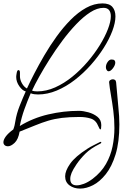

<svg xmlns="http://www.w3.org/2000/svg" viewBox="-68 -741 765 1126"><path d="M-22 117Q-33 117 -40.5 110.5Q-48 104 -48 93Q-48 79 -34.5 60Q-21 41 10 18Q15 5 17.5 -6Q20 -17 22 -30Q29 -74 47 -119.5Q65 -165 83 -205Q64 -209 45.5 -235Q27 -261 27 -290Q27 -297 30 -313.5Q33 -330 40 -330Q49 -330 49 -315Q49 -300 49 -294Q49 -273 61 -252Q73 -231 90 -222Q107 -259 133 -309.5Q159 -360 192 -416.5Q225 -473 264 -527Q303 -581 346.5 -625Q390 -669 437 -695Q484 -721 533 -721Q573 -721 591 -700.5Q609 -680 609 -645Q609 -608 591 -560Q573 -512 540.5 -460.5Q508 -409 465 -360.5Q422 -312 371 -272.5Q320 -233 265 -210Q210 -187 155 -187Q144 -187 133 -188.5Q122 -190 112 -194Q92 -147 75 -100Q58 -53 48 -2Q125 -49 215 -70Q305 -91 395 -91Q419 -91 450 -82.5Q481 -74 503.5 -56Q526 -38 526 -7Q526 18 521 18Q516 18 509 0Q495 -36 465 -45.5Q435 -55 399 -55Q338 -55 294.5 -49.5Q251 -44 214.5 -33Q178 -22 139 -6Q100 10 47 31Q39 77 17.5 97Q-4 117 -22 117ZM150 -205Q203 -205 255.5 -228.5Q308 -252 356.5 -291.5Q405 -331 446 -379Q487 -427 517.5 -476.5Q548 -526 565 -570.5Q582 -615 582 -646Q582 -669 571.5 -682Q561 -695 539 -695Q502 -695 461.5 -669Q421 -643 379 -599Q337 -555 297.5 -502Q258 -449 223.5 -394.5Q189 -340 162 -291.5Q135 -243 120 -210Q125 -207 135 -206Q145 -205 150 -205ZM569 -323Q562 -323 557.5 -330.5Q553 -338 553 -347Q553 -362 562.5 -376.5Q572 -391 584 -392H587Q599 -392 603.5 -387Q608 -382 608 -374Q608 -359 594.5 -341Q581 -323 569 -323ZM402 365Q365 365 339.5 346Q314 327 314 293Q314 261 343.5 219Q373 177 445 131Q462 120 479.5 111.5Q497 103 516 93Q519 91 524 91Q526 91 526 93Q526 100 515 104Q463 130 433 160Q403 190 381 222Q360 253 352 272.5Q344 292 344 308Q344 346 382 346Q400 346 424 337Q448 328 475 308Q526 269 553.5 220.5Q581 172 592 118Q603 64 603 10Q603 -42 596.5 -91.5Q590 -141 582.5 -184Q575 -227 572 -258V-259Q572 -267 579 -271.5Q586 -276 594 -276Q601 -276 606.5 -272Q612 -268 613 -258Q615 -242 617.5 -209Q620 -176 626 -114Q632 -59 632 -11Q632 92 610 164Q588 236 552.5 280.5Q517 325 477.5 345Q438 365 402 365Z"/></svg>

Font: Inspiration
Style: Regular
Weight: 400
Designer: Robert E. Leuschke
Foundry: Robert E. Leuschke
Version: Version 2.010; ttfautohint (v1.8.3)